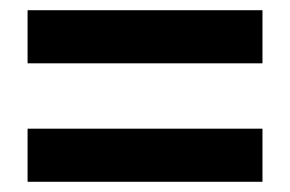

<svg xmlns="http://www.w3.org/2000/svg" viewBox="-20 -518 568 376"><path d="M34 -498V-394H494V-498ZM34 -266V-162H494V-266Z"/></svg>

Font: Cambridge Sans Bold
Style: Regular
Weight: 700
Version: Version 2.020;PS 002.020;hotconv 1.0.88;makeotf.lib2.5.64775